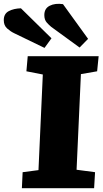

<svg xmlns="http://www.w3.org/2000/svg" viewBox="-96 -998 544 1018"><path d="M131 -603 44 -620 51 -700H427L419 -620L333 -605L310 -98L408 -85L403 0H20L24 -85L108 -96ZM175 -856Q165 -864 152 -878.5Q139 -893 139 -918Q139 -953 167.5 -967.5Q196 -982 238 -976L371 -792L326 -746ZM-21 -822Q-40 -831 -58 -847Q-76 -863 -76 -891Q-76 -925 -49.5 -939Q-23 -953 15 -954L177 -795L140 -744Z"/></svg>

Font: Literata 12pt ExtraBold
Style: Italic
Weight: 800
Italic angle: -2°
Designer: Latin by Veronika Burian and Jose Scaglione. Greek by Irene Vlachou. Cyrillic by Vera Evstafieva
Foundry: TypeTogether
Version: Version 3.002